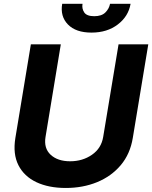

<svg xmlns="http://www.w3.org/2000/svg" viewBox="-20 -955 781 986"><path d="M588.8 -727.3H741.5L661.9 -246.4Q648.4 -164.1 600 -106.7Q551.5 -49.4 478.5 -19.5Q405.5 10.3 317.8 10.3Q229.8 10.3 166.7 -19.5Q103.7 -49.4 74.6 -106.7Q45.5 -164.1 58.9 -246.4L138.5 -727.3H292.3L213.8 -251.8Q204.2 -193.5 240.2 -160.2Q276.3 -126.8 340.2 -126.8Q404.1 -126.8 452.2 -160.2Q500.4 -193.5 509.9 -251.8ZM545.1 -935.4H650.6Q639.6 -871.1 585 -829.4Q530.5 -787.6 449.9 -787.6Q369.3 -787.6 328.8 -829.4Q288.4 -871.1 299.4 -935.4H403.8Q399.5 -910.9 412.5 -891.3Q425.4 -871.8 464.1 -871.8Q502.1 -871.8 521.3 -891.2Q540.5 -910.5 545.1 -935.4Z"/></svg>

Font: Inter UI
Style: Bold Italic
Weight: 700
Italic angle: 9.39999°
Designer: Rasmus Andersson
Foundry: rsms
Version: 3.2;8d6f07862